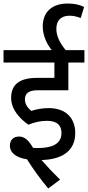

<svg xmlns="http://www.w3.org/2000/svg" viewBox="-20 -906 498 1087"><path d="M244 -222C303 -222 328 -197 328 -153C328 -87 268 -68 194 -68C187 -68 178 -68 167 -69C141 -114 118 -133 88 -133C56 -133 36 -113 36 -82C36 -39 74 -13 133 -4C168 52 208 107 253 161L320 111C282 74 247 37 215 0C331 -3 406 -51 406 -153C406 -238 352 -294 256 -294C219 -294 187 -288 157 -278C137 -295 121 -317 121 -343C121 -376 141 -395 194 -395H367V-552H458V-622H352C319 -662 299 -702 299 -743C299 -789 325 -817 373 -817C396 -817 416 -812 437 -804L456 -866C433 -879 401 -886 363 -886C281 -886 222 -844 222 -756C222 -705 245 -657 273 -622H0V-552H288V-465H188C89 -465 43 -426 43 -352C43 -288 90 -235 141 -200C172 -213 209 -222 244 -222Z"/></svg>

Font: Noto Sans Devanagari SemiCondensed
Style: Regular
Weight: 400
Width: 4
Designer: Jelle Bosma - Monotype Design Team
Foundry: Monotype Imaging Inc.
Version: Version 2.004